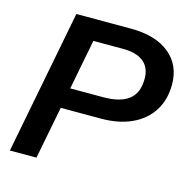

<svg xmlns="http://www.w3.org/2000/svg" viewBox="-102 -787 871 886"><g transform="rotate(15 333.5 -344.0)"><path d="M415.5 -688Q533.2 -688 599.6 -634.5Q666 -581.1 666 -487.3Q666 -414.6 632.1 -361.3Q598.1 -308.1 536.1 -279.5Q474.1 -251 389.6 -251H197.8L148.9 0H22L155.3 -688ZM216.8 -349.1H374Q455.6 -349.1 496.3 -380.9Q537.1 -412.6 537.1 -480.5Q537.1 -533.2 503.4 -560.8Q469.7 -588.4 405.3 -588.4H263.2Z"/></g></svg>

Font: Arimo SemiBold
Style: Italic
Weight: 600
Italic angle: -12°
Version: Version 1.33